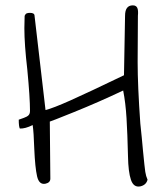

<svg xmlns="http://www.w3.org/2000/svg" viewBox="-20 -696 621 717"><path d="M458 -112Q456 -197 452.5 -254.5Q449 -312 440 -358Q347 -314 256.5 -277.5Q166 -241 166 -242L168 -29Q168 -14 150 -10Q126 -5 118.5 -37.5Q111 -70 108 -140Q106 -203 102 -229Q74 -215 54 -216Q50 -224 50 -249Q58 -252 69.5 -256Q81 -260 86.5 -265.5Q92 -271 92 -282Q92 -332 82 -436Q71 -530 71 -591L72 -637Q75 -644 79.5 -646Q84 -648 92 -648Q109 -648 109 -637L150 -285Q178 -292 243 -321Q308 -350 443 -415L447 -637Q447 -676 476 -676Q488 -676 492.5 -667Q497 -658 495 -637L494 -464Q494 -376 504 -235Q507 -207 509.5 -181.5Q512 -156 514 -133Q520 -71 522.5 -54.5Q525 -38 531 -25Q526 -5 504 0Q479 5 469 -24.5Q459 -54 458 -112Z"/></svg>

Font: Indie Flower
Style: Regular
Weight: 400
Designer: Kimberly Geswein
Foundry: Kimberly Geswein
Version: Version 2.000